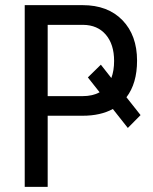

<svg xmlns="http://www.w3.org/2000/svg" viewBox="-20 -731 598 751"><path d="M415.5 -425.8Q426.3 -454.6 426.3 -492.7Q426.3 -557.6 393.8 -595.5Q361.3 -633.3 305.2 -633.8H166.5V-355H303.2Q342.3 -355 369.6 -370.1L323.7 -428.2L374.5 -478ZM166.5 -278.3V0H76.7V-710.9H303.2Q401.9 -710.9 459 -651.9Q516.1 -592.8 516.1 -493.7Q516.1 -404.8 474.6 -350.6L529.8 -280.8L480 -230.5L421.4 -304.7Q373 -278.3 303.2 -278.3Z"/></svg>

Font: MAUL Condensed
Style: Condensed Regular
Weight: 400
Designer: MAUL
Version: Version 1.0; 2020; ttfautohint (v1.8.3)